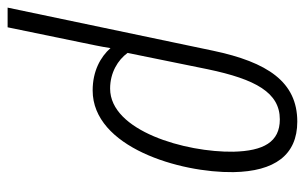

<svg xmlns="http://www.w3.org/2000/svg" viewBox="-210 -410 820 517"><g transform="rotate(90 200.5 -151.0)"><path d="M78 -314 -38 239H15L55 45C61 15 67 -11 71 -38C95 -11 133 10 185 10C338 10 407 -225 405 -369C403 -480 359 -541 269 -541C162 -541 109 -461 78 -314ZM180 -37C137 -37 103 -58 84 -84L128 -300C155 -429 191 -494 263 -494C324 -494 348 -450 350 -369C352 -240 294 -37 180 -37Z"/></g></svg>

Font: Noto Sans Condensed Light
Style: Italic
Weight: 300
Width: 3
Italic angle: -12°
Designer: Monotype Design Team
Foundry: Monotype Imaging Inc.
Version: Version 2.013